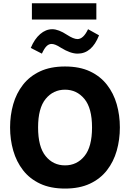

<svg xmlns="http://www.w3.org/2000/svg" viewBox="-20 -1126 779 1152"><path d="M558.1 -1106.4V-1008.8H171.4V-1106.4ZM164.6 -838.4Q187 -892.1 220.9 -921.4Q254.9 -950.7 293.5 -950.7Q331.1 -950.7 382.3 -917Q421.4 -891.6 444.8 -891.6Q480.5 -891.6 508.3 -950.7L574.2 -914.1Q531.2 -804.2 445.8 -804.2Q402.8 -804.2 345.7 -839.4Q326.2 -852.1 313 -857.2Q299.8 -862.3 289.6 -862.3Q272.9 -862.3 259.3 -848.9Q245.6 -835.4 231.4 -804.2ZM370.1 -727.1Q457.5 -727.1 519.8 -697.8Q582 -668.5 621.8 -617.4Q661.6 -566.4 680.4 -500.5Q699.2 -434.6 699.2 -361.3Q699.2 -288.1 680.4 -221.9Q661.6 -155.8 621.8 -104.5Q582 -53.2 519.5 -23.9Q457 5.4 370.1 5.4Q283.2 5.4 220.7 -23.9Q158.2 -53.2 118.4 -104.5Q78.6 -155.8 59.6 -221.9Q40.5 -288.1 40.5 -361.3Q40.5 -434.6 59.3 -500.5Q78.1 -566.4 117.9 -617.4Q157.7 -668.5 220.2 -697.8Q282.7 -727.1 370.1 -727.1ZM370.1 -587.9Q299.3 -587.9 253.9 -532.5Q208.5 -477.1 208.5 -361.3Q208.5 -245.1 253.7 -189.5Q298.8 -133.8 370.1 -133.8Q441.4 -133.8 486.8 -189.5Q532.2 -245.1 532.2 -361.3Q532.2 -477.5 486.3 -532.7Q440.4 -587.9 370.1 -587.9Z"/></svg>

Font: Estedad-FD ExtraBold
Style: Regular
Weight: 800
Designer: Amin Abedi
Version: Version 7.3